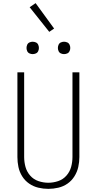

<svg xmlns="http://www.w3.org/2000/svg" viewBox="-20 -1196 616 1224"><path d="M288 8Q320 8 352 0.5Q384 -7 410.5 -25.5Q437 -44 454.5 -72Q472 -100 479 -131.5Q486 -163 486 -195V-735H442V-195Q442 -163 433.5 -132Q425 -101 403.5 -76.5Q382 -52 351 -41.5Q320 -31 288 -31Q256 -31 225 -41.5Q194 -52 172.5 -76.5Q151 -101 142.5 -132Q134 -163 134 -195V-735H91V-195Q91 -163 97.5 -131.5Q104 -100 121.5 -72Q139 -44 166 -25.5Q193 -7 224.5 0.5Q256 8 288 8ZM388 -851Q399 -851 409 -855.5Q419 -860 423.5 -870Q428 -880 428 -890Q428 -901 423.5 -911Q419 -921 409 -925.5Q399 -930 388 -930Q378 -930 368 -925.5Q358 -921 353.5 -911Q349 -901 349 -890Q349 -880 353.5 -870Q358 -860 368 -855.5Q378 -851 388 -851ZM188 -851Q199 -851 209 -855.5Q219 -860 223.5 -870Q228 -880 228 -890Q228 -901 223.5 -911Q219 -921 209 -925.5Q199 -930 188 -930Q178 -930 168 -925.5Q158 -921 153.5 -911Q149 -901 149 -890Q149 -880 153.5 -870Q158 -860 168 -855.5Q178 -851 188 -851ZM294 -993 325 -1014 207 -1176 169 -1150Z"/></svg>

Font: Iosevka Sparkle Extralight
Style: Regular
Weight: 200
Designer: Belleve Invis
Foundry: Belleve Invis
Version: Version 4.5.0; ttfautohint (v1.8.3)